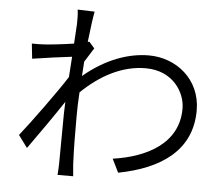

<svg xmlns="http://www.w3.org/2000/svg" viewBox="-56 -855 1112 954"><g transform="rotate(5 500.0 -377.5)"><path d="M296 -719 290 -621C238 -613 175 -606 143 -604C120 -603 102 -602 81 -603L89 -528C152 -538 242 -550 286 -555L279 -453C230 -376 113 -215 57 -145L102 -84C153 -155 223 -255 272 -329L270 -271C269 -164 269 -117 268 -20C268 -4 266 23 265 36H343C341 18 339 -5 338 -22C334 -110 334 -167 334 -260C334 -297 335 -339 338 -382C430 -471 538 -530 656 -530C794 -530 855 -424 855 -347C856 -172 699 -92 531 -68L564 -1C776 -42 927 -144 926 -345C925 -499 802 -595 666 -595C569 -595 455 -558 343 -464L348 -536L392 -606L365 -637L357 -635C365 -707 373 -764 378 -788L293 -791C297 -767 296 -741 296 -719Z"/></g></svg>

Font: Noto Sans JP DemiLight
Style: Regular
Weight: 350
Designer: Ryoko NISHIZUKA 西塚涼子 (kana, bopomofo & ideographs); Paul D. Hunt (Latin, Greek & Cyrillic); Sandoll Communications 산돌커뮤니
Foundry: Adobe
Version: Version 2.004;hotconv 1.0.118;makeotfexe 2.5.65603